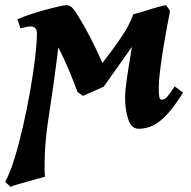

<svg xmlns="http://www.w3.org/2000/svg" viewBox="-58 -477 738 741"><path d="M648.4 -119.6Q614.3 -64.9 585.7 -34.4Q557.1 -3.9 531 8.1Q504.9 20 477.5 20Q449.2 20 437 -16.4Q424.8 -52.7 424.8 -99.1Q424.8 -124.5 430.2 -163.1Q435.5 -201.7 442.4 -242.7Q449.2 -283.7 454.6 -318.4Q460 -353 460 -371.1Q460 -386.7 458.7 -395.8Q457.5 -404.8 456.5 -421.9Q484.9 -429.2 521 -440.9Q557.1 -452.6 583 -457Q586.9 -452.1 591.8 -444.8Q596.7 -437.5 598.1 -433.1Q593.8 -411.6 586.4 -372.6Q579.1 -333.5 571.8 -288.6Q564.5 -243.7 559.6 -203.1Q554.7 -162.6 554.7 -138.7Q554.7 -116.2 556.6 -104.2Q558.6 -92.3 565.9 -92.3Q577.6 -92.3 586.4 -102.3Q595.2 -112.3 616.2 -143.6ZM536.1 -432.6Q534.7 -425.3 526.6 -410.4Q518.6 -395.5 498.3 -365Q478 -334.5 440.4 -281Q402.8 -227.5 342.3 -142.6Q336.9 -139.6 319.8 -132.3Q302.7 -125 285.6 -117.4Q268.6 -109.9 262.2 -106.9L241.2 -122.1Q213.9 -195.8 187.5 -252.4Q161.1 -309.1 135.3 -350.6Q121.1 -373.5 101.6 -376.5Q82 -379.4 67.9 -377.4Q62.5 -377 51 -374.5Q39.6 -372.1 30.3 -369.9Q21 -367.7 21 -367.7L9.3 -402.8Q29.8 -412.1 59.1 -421.6Q88.4 -431.2 117.9 -439.2Q147.5 -447.3 169.4 -452.1Q191.4 -457 197.3 -457Q211.4 -457 220.5 -447.5Q229.5 -438 241.2 -419.4Q266.6 -378.9 290.3 -332.8Q314 -286.6 337.4 -233.9Q379.4 -289.1 402.3 -322Q425.3 -355 436.8 -377.4Q448.2 -399.9 456.5 -421.9Q469.2 -423.3 473.1 -423.3Q477.1 -423.3 492.7 -429.7Q495.6 -429.7 506.3 -431.9Q517.1 -434.1 527.1 -435.1Q537.1 -436 536.1 -432.6ZM46.4 -373.5Q62.5 -377.9 84.2 -382.3Q106 -386.7 127.2 -388.7Q148.4 -390.6 162.4 -388.4Q176.3 -386.2 176.3 -377Q176.3 -373 172.6 -340.1Q168.9 -307.1 162.6 -257.6Q156.2 -208 148.7 -152.8Q141.1 -97.7 133.3 -48.3Q117.2 53.2 115 116.7Q112.8 180.2 115.7 205.1Q108.4 207 89.8 212.2Q71.3 217.3 49.1 223.4Q26.9 229.5 8.3 235.1Q-10.3 240.7 -17.1 244.1L-38.1 225.1Q-20 192.4 -2.4 135.7Q15.1 79.1 30.8 10.5Q46.4 -58.1 58.6 -127.2Q70.8 -196.3 77.6 -254.6Q84.5 -313 84.5 -348.6Q84.5 -381.3 46.4 -373.5Z"/></svg>

Font: Gentium Book Plus
Style: Bold Italic
Weight: 700
Italic angle: -8°
Designer: Victor Gaultney, Annie Olsen, Iska Routamaa, Becca Hirsbrunner
Foundry: SIL International
Version: Version 6.101